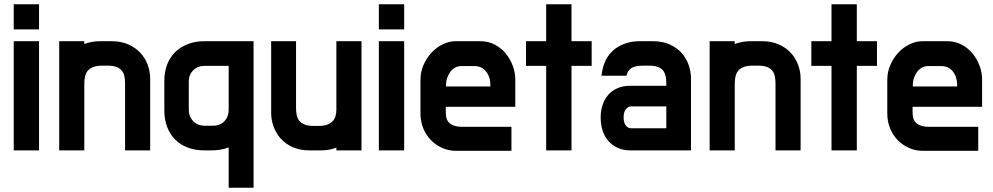

<svg xmlns="http://www.w3.org/2000/svg" viewBox="-20 -701 4630 895"><path d="M162 0H44V-509H162ZM162 -564H44V-681H162Z M457 -395Q431 -395 414.5 -388.5Q398 -382 389 -371Q380 -360 376.5 -344.5Q373 -329 373 -311V0H256V-509H373V-496Q408 -509 448 -509H500Q544 -509 578 -494Q612 -479 634.5 -454.5Q657 -430 668.5 -398.5Q680 -367 680 -335V0H563V-311Q563 -329 560 -344.5Q557 -360 548.5 -371Q540 -382 524 -388.5Q508 -395 481 -395Z M934 0Q890 0 855.5 -13Q821 -26 796.5 -50.5Q772 -75 759 -109.5Q746 -144 746 -186V-323Q746 -366 759 -400Q772 -434 796.5 -458Q821 -482 855.5 -495.5Q890 -509 934 -509H1162V-186V-178V174H1046V-14Q1010 0 966 0ZM974 -115Q1006 -115 1026 -136Q1046 -157 1046 -190V-394H934Q902 -394 881 -373.5Q860 -353 860 -320V-190Q860 -157 881 -136Q902 -115 934 -115Z M1465 -114Q1490 -114 1505.5 -120Q1521 -126 1530.5 -136Q1540 -146 1544 -160Q1548 -174 1548 -190V-509H1665V0H1548V-13Q1532 -6 1513.5 -3Q1495 0 1474 0H1423Q1378 0 1344.5 -15Q1311 -30 1289 -54.5Q1267 -79 1255.5 -110.5Q1244 -142 1244 -174V-509H1360V-198Q1360 -180 1363 -165Q1366 -150 1375 -138.5Q1384 -127 1400 -120.5Q1416 -114 1443 -114Z M1864 0H1746V-509H1864ZM1864 -564H1746V-681H1864Z M1940 -328Q1940 -365 1954 -397.5Q1968 -430 1991 -455Q2014 -480 2044 -494.5Q2074 -509 2104 -509H2218Q2257 -509 2287.5 -492.5Q2318 -476 2338.5 -450.5Q2359 -425 2370.5 -393.5Q2382 -362 2382 -332V-203H2058V-176Q2058 -140 2078 -125Q2098 -110 2131 -110H2364V2H2105Q2071 2 2041 -11.5Q2011 -25 1988.5 -48Q1966 -71 1953 -103Q1940 -135 1940 -173ZM2059 -298H2266V-303Q2266 -342 2246 -367.5Q2226 -393 2192 -393H2130Q2114 -393 2101 -385.5Q2088 -378 2079 -366Q2070 -354 2064.5 -337.5Q2059 -321 2059 -303Z M2432 -509H2526V-681H2644V-509H2738V-394H2644V0H2526V-394H2432Z M2784 -348Q2787 -380 2798.5 -409Q2810 -438 2832 -460Q2854 -482 2887 -495.5Q2920 -509 2963 -509H3023Q3068 -509 3101.5 -494Q3135 -479 3157 -454.5Q3179 -430 3190 -398.5Q3201 -367 3201 -335V0H2917Q2884 0 2858 -12.5Q2832 -25 2814.5 -45.5Q2797 -66 2788.5 -94Q2780 -122 2780 -154Q2780 -185 2789 -212Q2798 -239 2815 -258.5Q2832 -278 2857.5 -289.5Q2883 -301 2915 -301H3086V-311Q3086 -329 3083 -344.5Q3080 -360 3072 -371Q3064 -382 3048 -388.5Q3032 -395 3005 -395H2980Q2940 -395 2923 -383.5Q2906 -372 2900 -348ZM2887 -154Q2887 -128 2897.5 -115.5Q2908 -103 2921 -103H3086V-205H2921Q2908 -205 2897.5 -192Q2887 -179 2887 -154Z M3489 -395Q3463 -395 3446.5 -388.5Q3430 -382 3421 -371Q3412 -360 3408.5 -344.5Q3405 -329 3405 -311V0H3288V-509H3405V-496Q3440 -509 3480 -509H3532Q3576 -509 3610 -494Q3644 -479 3666.5 -454.5Q3689 -430 3700.5 -398.5Q3712 -367 3712 -335V0H3595V-311Q3595 -329 3592 -344.5Q3589 -360 3580.5 -371Q3572 -382 3556 -388.5Q3540 -395 3513 -395Z M3762 -509H3856V-681H3974V-509H4068V-394H3974V0H3856V-394H3762Z M4116 -328Q4116 -365 4130 -397.5Q4144 -430 4167 -455Q4190 -480 4220 -494.5Q4250 -509 4280 -509H4394Q4433 -509 4463.5 -492.5Q4494 -476 4514.5 -450.5Q4535 -425 4546.5 -393.5Q4558 -362 4558 -332V-203H4234V-176Q4234 -140 4254 -125Q4274 -110 4307 -110H4540V2H4281Q4247 2 4217 -11.5Q4187 -25 4164.5 -48Q4142 -71 4129 -103Q4116 -135 4116 -173ZM4235 -298H4442V-303Q4442 -342 4422 -367.5Q4402 -393 4368 -393H4306Q4290 -393 4277 -385.5Q4264 -378 4255 -366Q4246 -354 4240.5 -337.5Q4235 -321 4235 -303Z"/></svg>

Font: Do Hyeon
Style: Regular
Weight: 400
Version: Version 1.001